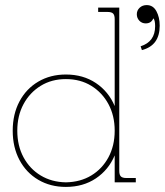

<svg xmlns="http://www.w3.org/2000/svg" viewBox="-20 -717 648 755"><path d="M538 -520 533 -535Q590 -553 590 -614Q590 -638 583 -645Q575 -625 553 -625Q538 -625 528 -635.5Q518 -646 518 -661Q518 -676 529 -686.5Q540 -697 557 -697Q582 -697 595 -673Q608 -649 608 -616Q608 -538 538 -520ZM239 18Q178 18 130.5 -10Q83 -38 56.5 -88Q30 -138 30 -203Q30 -268 56.5 -318Q83 -368 130.5 -396Q178 -424 239 -424Q307 -424 357 -390.5Q407 -357 431 -300V-642Q431 -657 425 -663.5Q419 -670 403 -670H366V-687H449V-45Q449 -30 455 -23.5Q461 -17 477 -17H514V0H431V-106Q407 -49 357 -15.5Q307 18 239 18ZM239 0Q296 -1 339 -27Q382 -53 406.5 -98.5Q431 -144 431 -203Q431 -262 406.5 -307.5Q382 -353 339 -379.5Q296 -406 239 -406Q183 -406 140 -379.5Q97 -353 72.5 -307.5Q48 -262 48 -203Q48 -144 72.5 -98.5Q97 -53 140 -27Q183 -1 239 0Z"/></svg>

Font: Grandiflora One
Style: Regular
Weight: 400
Designer: Haesung Cho
Foundry: JAMO
Version: Version 1.000; ttfautohint (v1.8.4.7-5d5b);gftools[0.9.28]